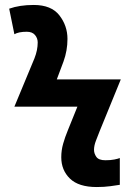

<svg xmlns="http://www.w3.org/2000/svg" viewBox="-20 -744 540 774"><path d="M463 1V-107Q456 -104 441 -101Q426 -98 405 -98Q378 -98 368.5 -111.5Q359 -125 359 -140Q359 -157 367 -177.5Q375 -198 382 -216L467 -424H209L236 -496Q252 -540 252 -587Q252 -640 219.5 -682Q187 -724 116 -724Q59 -724 17 -709L38 -606Q55 -616 88 -616Q110 -616 121 -603Q132 -590 132 -573Q132 -542 119 -509L38 -314H292L254 -220Q242 -191 234.5 -164.5Q227 -138 227 -110Q227 -58 262 -24Q297 10 370 10Q400 10 425.5 6.5Q451 3 463 1Z"/></svg>

Font: Noto Sans Mono UI Condensed
Style: Bold
Weight: 700
Width: 3
Designer: Monotype Design team
Foundry: Monotype Imaging Inc.
Version: 1.000